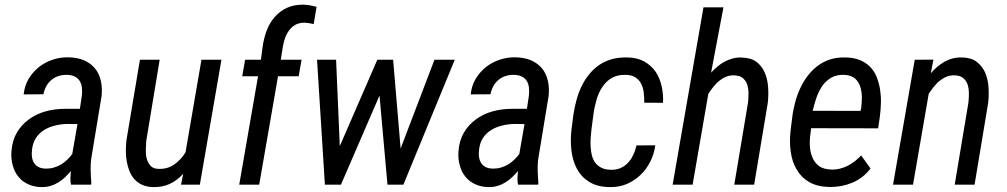

<svg xmlns="http://www.w3.org/2000/svg" viewBox="-20 -781 4260 812"><path d="M280.3 0H365.2L366.2 -8.3C364.7 -26.9 363.8 -44.9 363.3 -62C362.8 -79.1 363.8 -96.7 366.7 -115.2L409.7 -375.5C412.1 -399.9 410.6 -421.9 405.8 -441.9C400.9 -461.9 392.6 -479 380.4 -493.2C368.2 -507.3 353 -518.1 334.5 -526.4C315.4 -534.2 293.9 -538.1 269 -538.6C246.1 -539.1 223.6 -535.6 202.1 -528.3C180.2 -521 160.6 -510.3 143.6 -496.6C126.5 -482.4 111.8 -465.8 100.6 -446.8C89.4 -427.2 82.5 -405.8 80.1 -381.8L163.6 -382.3C166 -394.5 169.9 -405.3 175.3 -415.5C180.7 -425.8 188 -434.6 196.3 -441.9C204.6 -449.2 213.9 -454.6 224.6 -458.5C235.4 -462.4 247.1 -464.4 260.3 -464.4C274.4 -464.4 285.6 -462.4 294.9 -458C304.2 -453.6 311 -447.3 316.4 -439.9C321.3 -432.1 324.7 -422.9 326.2 -412.1C327.6 -401.4 327.6 -389.6 326.2 -377L317.9 -320.8H254.9C226.6 -320.8 199.2 -317.4 172.9 -310.1C146.5 -302.7 123 -291.5 102.5 -276.4C81.5 -261.2 64.5 -242.7 51.3 -220.2C38.1 -197.3 30.3 -170.9 28.3 -140.1C26.9 -118.7 28.8 -98.6 34.2 -80.6C39.1 -62.5 46.9 -46.4 58.1 -33.2C69.3 -19.5 83 -8.8 100.1 -1.5C116.7 6.3 136.2 10.3 158.7 10.3C171.4 10.3 183.6 8.3 194.8 4.9C206.1 1.5 216.8 -3.4 227.1 -9.8C236.8 -15.6 246.1 -22.9 254.9 -31.2C263.7 -39.6 272 -48.3 279.8 -57.6C278.8 -47.9 278.3 -38.1 277.8 -28.8C277.3 -19.5 278.3 -9.8 280.3 0ZM176.3 -67.9C163.1 -67.9 152.3 -69.8 144 -74.2C135.7 -78.1 128.9 -84 124.5 -91.3C119.6 -98.6 116.7 -106.9 115.2 -117.2C113.8 -127.4 114.3 -138.2 115.7 -150.4C118.2 -169.9 124 -186.5 133.8 -200.2C143.1 -213.4 155.3 -224.6 169.4 -232.9C183.6 -241.2 199.7 -247.1 216.8 -251C233.9 -254.9 251.5 -256.8 269 -256.8L307.6 -256.3L285.6 -129.9C279.3 -121.1 272 -112.8 264.2 -105.5C255.9 -97.7 247.6 -90.8 238.3 -85.4C229 -80.1 219.2 -75.7 209 -72.8C198.7 -69.3 187.5 -67.9 176.3 -67.9Z M754.9 -46.4 745.6 0H825.2L916.5 -528.3H832L764.6 -136.7C751.5 -115.2 735.4 -98.1 716.3 -85C697.3 -71.8 674.3 -65.4 648.4 -66.9C633.8 -67.4 623 -72.3 615.7 -81.1C608.4 -89.4 603 -99.6 600.1 -111.8C597.2 -124 596.2 -136.7 596.7 -149.9C597.2 -163.1 597.7 -175.3 598.6 -185.5L655.3 -528.3H571.8L514.6 -187C513.2 -172.4 512.2 -157.7 512.2 -142.6C512.2 -127.4 513.7 -112.3 516.1 -98.1C518.6 -83.5 522.5 -69.8 527.8 -56.6C533.2 -43.5 540 -32.2 549.3 -22.5C558.1 -12.7 568.8 -4.9 582 1C595.2 6.8 610.4 9.8 628.4 10.3C653.8 10.7 677.2 6.3 698.2 -3.4C719.2 -13.2 738.3 -27.3 754.9 -46.4Z M1071.3 -458.5 991.7 0H1076.2L1155.8 -458.5H1243.2L1255.4 -528.3H1167.5L1176.3 -584C1178.2 -596.7 1181.6 -608.9 1186 -621.1C1190.4 -633.3 1196.3 -644 1203.6 -653.8C1210.9 -663.1 1219.7 -670.9 1230.5 -676.8C1240.7 -682.1 1253.4 -685.1 1267.6 -685.1C1273.9 -684.6 1280.8 -684.1 1287.1 -683.1C1293.5 -682.1 1300.3 -680.7 1306.6 -679.2L1318.8 -752C1309.6 -754.4 1300.8 -756.8 1292 -758.3C1282.7 -759.8 1273.4 -760.7 1264.2 -761.2C1237.3 -761.7 1213.9 -757.3 1193.8 -748C1173.8 -738.8 1156.7 -726.1 1142.6 -710C1128.4 -693.8 1116.7 -674.8 1108.4 -653.3C1100.1 -631.3 1094.2 -608.4 1090.8 -584L1083.5 -528.3H1016.6L1004.4 -458.5Z M1817.4 -528.3 1674.3 -152.8 1642.6 -528.3H1575.7L1417 -163.1L1401.4 -528.3H1320.8L1354 0H1421.9L1585 -377L1618.7 0H1686L1903.3 -528.3Z M2170.9 0H2255.9L2256.8 -8.3C2255.4 -26.9 2254.4 -44.9 2253.9 -62C2253.4 -79.1 2254.4 -96.7 2257.3 -115.2L2300.3 -375.5C2302.7 -399.9 2301.3 -421.9 2296.4 -441.9C2291.5 -461.9 2283.2 -479 2271 -493.2C2258.8 -507.3 2243.7 -518.1 2225.1 -526.4C2206.1 -534.2 2184.6 -538.1 2159.7 -538.6C2136.7 -539.1 2114.3 -535.6 2092.8 -528.3C2070.8 -521 2051.3 -510.3 2034.2 -496.6C2017.1 -482.4 2002.4 -465.8 1991.2 -446.8C1980 -427.2 1973.1 -405.8 1970.7 -381.8L2054.2 -382.3C2056.6 -394.5 2060.5 -405.3 2065.9 -415.5C2071.3 -425.8 2078.6 -434.6 2086.9 -441.9C2095.2 -449.2 2104.5 -454.6 2115.2 -458.5C2126 -462.4 2137.7 -464.4 2150.9 -464.4C2165 -464.4 2176.3 -462.4 2185.5 -458C2194.8 -453.6 2201.7 -447.3 2207 -439.9C2211.9 -432.1 2215.3 -422.9 2216.8 -412.1C2218.3 -401.4 2218.3 -389.6 2216.8 -377L2208.5 -320.8H2145.5C2117.2 -320.8 2089.8 -317.4 2063.5 -310.1C2037.1 -302.7 2013.7 -291.5 1993.2 -276.4C1972.2 -261.2 1955.1 -242.7 1941.9 -220.2C1928.7 -197.3 1920.9 -170.9 1918.9 -140.1C1917.5 -118.7 1919.4 -98.6 1924.8 -80.6C1929.7 -62.5 1937.5 -46.4 1948.7 -33.2C1960 -19.5 1973.6 -8.8 1990.7 -1.5C2007.3 6.3 2026.9 10.3 2049.3 10.3C2062 10.3 2074.2 8.3 2085.4 4.9C2096.7 1.5 2107.4 -3.4 2117.7 -9.8C2127.4 -15.6 2136.7 -22.9 2145.5 -31.2C2154.3 -39.6 2162.6 -48.3 2170.4 -57.6C2169.4 -47.9 2168.9 -38.1 2168.5 -28.8C2168 -19.5 2168.9 -9.8 2170.9 0ZM2066.9 -67.9C2053.7 -67.9 2043 -69.8 2034.7 -74.2C2026.4 -78.1 2019.5 -84 2015.1 -91.3C2010.3 -98.6 2007.3 -106.9 2005.9 -117.2C2004.4 -127.4 2004.9 -138.2 2006.3 -150.4C2008.8 -169.9 2014.6 -186.5 2024.4 -200.2C2033.7 -213.4 2045.9 -224.6 2060.1 -232.9C2074.2 -241.2 2090.3 -247.1 2107.4 -251C2124.5 -254.9 2142.1 -256.8 2159.7 -256.8L2198.2 -256.3L2176.3 -129.9C2169.9 -121.1 2162.6 -112.8 2154.8 -105.5C2146.5 -97.7 2138.2 -90.8 2128.9 -85.4C2119.6 -80.1 2109.9 -75.7 2099.6 -72.8C2089.4 -69.3 2078.1 -67.9 2066.9 -67.9Z M2562.5 -63C2546.4 -63.5 2533.2 -66.4 2522.9 -71.8C2512.7 -77.1 2503.9 -84 2497.6 -92.8C2491.2 -101.6 2486.3 -111.8 2483.4 -123C2480.5 -134.3 2478.5 -146.5 2478 -159.2C2477.1 -171.4 2477.1 -184.1 2478 -197.3C2479 -210 2480 -222.2 2481.4 -233.9L2489.3 -293.9C2491.7 -314.5 2496.1 -335 2502 -356C2507.3 -376.5 2515.6 -395 2526.4 -411.6C2536.6 -427.7 2550.3 -440.9 2566.9 -451.2C2583.5 -460.9 2604 -465.3 2628.9 -464.4C2645.5 -463.9 2658.7 -460 2668.9 -452.6C2679.2 -445.3 2687 -436.5 2692.4 -425.3C2697.8 -414.1 2701.2 -401.9 2702.6 -388.2C2704.1 -374 2705.1 -360.4 2704.6 -346.7L2784.2 -346.2C2785.2 -371.1 2783.2 -395 2777.8 -418C2772.5 -440.9 2764.2 -460.9 2752 -478.5C2739.7 -496.1 2723.6 -510.3 2704.6 -521C2685.1 -531.7 2661.6 -537.6 2633.8 -538.1C2609.4 -538.6 2587.4 -536.1 2567.4 -530.8C2547.4 -524.9 2529.8 -516.6 2513.7 -505.9C2497.6 -494.6 2483.4 -481.4 2471.2 -466.3C2459 -451.2 2448.2 -434.1 2439.5 -416C2430.7 -397.5 2423.3 -377.9 2418 -357.4C2412.1 -336.4 2407.7 -315.4 2404.8 -293.9L2397 -234.4C2393.6 -204.1 2393.1 -174.3 2396.5 -145.5C2399.9 -116.7 2407.2 -90.8 2419.4 -67.9C2431.6 -44.9 2448.7 -26.4 2471.2 -12.2C2493.7 2 2522.5 9.8 2557.6 10.3C2583.5 10.7 2607.9 6.8 2629.9 -2.4C2651.9 -11.7 2670.9 -24.4 2688 -40.5C2705.1 -56.6 2718.8 -75.2 2730 -97.2C2740.7 -118.7 2748 -141.6 2751.5 -166.5L2671.9 -166C2668.5 -151.9 2664.1 -138.2 2658.2 -126C2652.3 -113.3 2645 -102.1 2636.2 -92.8C2627 -83 2616.7 -75.7 2604.5 -70.3C2592.3 -64.9 2578.6 -62.5 2562.5 -63Z M2987.3 -473.6 3039.6 -750H2955.1L2824.7 0H2909.2L2975.6 -384.3C2981.9 -393.6 2988.8 -403.3 2996.1 -412.6C3003.4 -421.9 3011.2 -430.7 3020.5 -438C3029.3 -445.3 3039.1 -451.7 3049.8 -456.1C3060.1 -460.4 3071.8 -462.9 3084 -462.4C3100.1 -461.9 3112.3 -458.5 3121.1 -451.2C3129.9 -443.8 3136.2 -434.6 3140.1 -423.3C3143.6 -412.1 3145.5 -399.4 3145.5 -386.2C3145.5 -373 3145 -359.9 3143.6 -347.7L3085.4 0H3169.4L3227.1 -346.2C3229.5 -367.7 3230 -389.6 3228.5 -412.1C3227.1 -434.6 3222.2 -455.1 3214.4 -473.6C3206.5 -492.2 3194.8 -507.3 3179.2 -519.5C3163.1 -531.2 3142.1 -537.1 3115.7 -537.6C3102.5 -538.1 3090.3 -536.6 3078.6 -533.7C3066.4 -530.3 3055.2 -525.9 3044.9 -520.5C3034.2 -514.6 3023.9 -507.8 3014.6 -500C3004.9 -491.7 2995.6 -482.9 2987.3 -473.6Z M3488.3 9.8C3522 10.3 3553.7 4.4 3584.5 -8.3C3615.2 -21 3640.6 -41 3661.6 -68.4L3622.1 -123.5C3613.3 -114.7 3604.5 -106.4 3595.2 -99.1C3585.9 -91.8 3575.7 -85.4 3565.4 -80.1C3555.2 -74.7 3543.9 -70.8 3532.7 -67.9C3521 -64.9 3508.8 -63.5 3496.1 -64C3473.6 -64.5 3456.1 -69.3 3442.9 -79.6C3429.7 -89.8 3420.4 -102.5 3414.6 -118.2C3408.2 -133.8 3405.3 -150.9 3404.8 -169.9C3404.3 -188.5 3405.8 -207 3408.7 -225.1L3410.6 -238.8L3693.8 -238.3L3701.2 -288.6C3703.6 -307.6 3705.1 -327.1 3705.6 -347.2C3706.1 -366.7 3704.6 -385.7 3701.7 -404.3C3698.7 -422.4 3693.8 -439.5 3687.5 -455.6C3681.2 -471.7 3671.9 -485.4 3660.6 -497.6C3648.9 -509.8 3634.8 -519 3617.7 -526.4C3600.6 -533.7 3580.1 -537.6 3556.6 -538.1C3532.7 -538.6 3510.7 -536.1 3491.2 -529.8C3471.2 -523.4 3453.6 -514.2 3438 -502.4C3421.9 -490.2 3408.2 -476.6 3396 -460.4C3383.8 -444.3 3373 -426.8 3364.3 -407.7C3355.5 -388.7 3348.1 -368.7 3342.8 -348.1C3337.4 -327.1 3333 -306.6 3330.6 -285.6L3323.2 -226.1C3319.8 -195.8 3320.3 -166.5 3324.2 -138.7C3328.1 -110.4 3336.4 -85.4 3349.6 -63.5C3362.3 -41.5 3379.9 -23.9 3402.8 -10.7C3425.8 2.4 3454.1 9.3 3488.3 9.8ZM3551.3 -464.4C3569.8 -463.4 3584.5 -458.5 3595.2 -449.7C3605.5 -440.4 3613.3 -429.2 3617.7 -416C3622.1 -402.3 3624.5 -387.7 3625 -371.6C3625 -355.5 3624 -339.8 3622.1 -324.7L3619.6 -312L3417 -312.5C3421.4 -330.6 3426.3 -348.6 3432.6 -367.2C3439 -385.7 3447.3 -402.3 3457.5 -417.5C3467.8 -432.1 3480.5 -443.8 3495.6 -452.6C3510.7 -461.4 3529.3 -465.3 3551.3 -464.4Z M3916.5 -471.2 3927.7 -528.8 3848.6 -528.3 3756.8 0H3841.3L3907.7 -384.3C3914.1 -393.6 3920.9 -403.3 3928.2 -412.6C3935.5 -421.9 3943.4 -430.7 3952.6 -438C3961.4 -445.3 3971.2 -451.7 3981.9 -456.1C3992.2 -460.4 4003.9 -462.9 4016.1 -462.4C4032.2 -461.9 4044.4 -458.5 4053.2 -451.2C4062 -443.8 4068.4 -434.6 4072.3 -423.3C4075.7 -412.1 4077.6 -399.4 4077.6 -386.2C4077.6 -373 4077.1 -359.9 4075.7 -347.7L4017.6 0H4101.6L4159.2 -346.2C4161.6 -367.7 4162.1 -389.6 4160.6 -412.1C4159.2 -434.6 4154.3 -455.1 4146.5 -473.6C4138.2 -492.2 4126.5 -507.3 4110.8 -519.5C4094.7 -531.7 4073.7 -537.6 4047.4 -538.1C4020.5 -538.6 3996.1 -532.2 3974.6 -520C3952.6 -507.3 3933.6 -491.2 3916.5 -471.2Z"/></svg>

Font: Roboto Condensed
Style: Italic
Weight: 400
Designer: Google
Version: Version 1.000;PS 001.000;hotconv 1.0.88;makeotf.lib2.5.64775